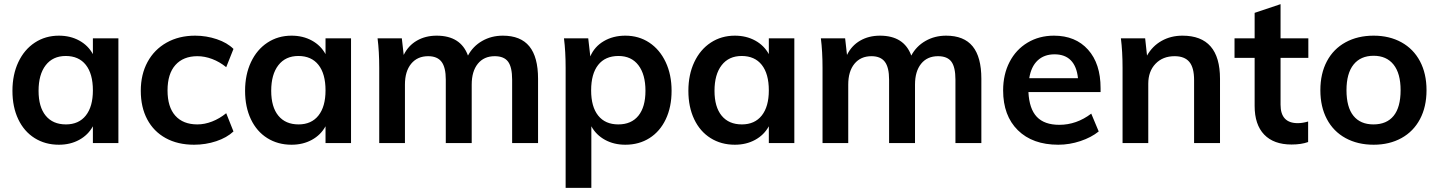

<svg xmlns="http://www.w3.org/2000/svg" viewBox="-20 -690 6940 926"><path d="M551 -505V0H428V-81Q405 -39 362 -15.5Q319 8 264 8Q198 8 147 -24Q96 -56 68 -115Q40 -174 40 -252Q40 -330 68.5 -390.5Q97 -451 148 -484.5Q199 -518 264 -518Q319 -518 362 -494.5Q405 -471 428 -429V-505ZM428 -254Q428 -334 394 -377Q360 -420 297 -420Q235 -420 200.5 -375.5Q166 -331 166 -252Q166 -174 200.5 -132Q235 -90 298 -90Q360 -90 394 -133Q428 -176 428 -254Z M659 -252Q659 -331 691.5 -391Q724 -451 783.5 -484.5Q843 -518 921 -518Q975 -518 1025.5 -501Q1076 -484 1106 -454L1071 -366Q1039 -392 1003 -405.5Q967 -419 932 -419Q864 -419 826 -376.5Q788 -334 788 -254Q788 -174 825.5 -132Q863 -90 932 -90Q967 -90 1003 -104Q1039 -118 1071 -144L1106 -56Q1074 -26 1023 -9Q972 8 916 8Q837 8 779 -24Q721 -56 690 -114.5Q659 -173 659 -252Z M1673 -505V0H1550V-81Q1527 -39 1484 -15.5Q1441 8 1386 8Q1320 8 1269 -24Q1218 -56 1190 -115Q1162 -174 1162 -252Q1162 -330 1190.5 -390.5Q1219 -451 1270 -484.5Q1321 -518 1386 -518Q1441 -518 1484 -494.5Q1527 -471 1550 -429V-505ZM1550 -254Q1550 -334 1516 -377Q1482 -420 1419 -420Q1357 -420 1322.5 -375.5Q1288 -331 1288 -252Q1288 -174 1322.5 -132Q1357 -90 1420 -90Q1482 -90 1516 -133Q1550 -176 1550 -254Z M2575 -310V0H2450V-306Q2450 -366 2430.5 -392.5Q2411 -419 2366 -419Q2314 -419 2284.5 -382.5Q2255 -346 2255 -282V0H2130V-306Q2130 -365 2109.5 -392Q2089 -419 2045 -419Q1993 -419 1963 -382.5Q1933 -346 1933 -282V0H1809V-362Q1809 -442 1801 -505H1918L1927 -425Q1949 -470 1990.5 -494Q2032 -518 2086 -518Q2202 -518 2237 -422Q2261 -467 2305.5 -492.5Q2350 -518 2405 -518Q2491 -518 2533 -466.5Q2575 -415 2575 -310Z M3219 -252Q3219 -174 3191 -115Q3163 -56 3112.5 -24Q3062 8 2996 8Q2941 8 2898 -15.5Q2855 -39 2832 -81V216H2708V-362Q2708 -442 2700 -505H2817L2827 -418Q2847 -465 2892 -491.5Q2937 -518 2996 -518Q3061 -518 3111.5 -484.5Q3162 -451 3190.5 -390.5Q3219 -330 3219 -252ZM3093 -252Q3093 -331 3059 -375.5Q3025 -420 2963 -420Q2899 -420 2865 -377Q2831 -334 2831 -254Q2831 -175 2865 -132.5Q2899 -90 2962 -90Q3025 -90 3059 -132Q3093 -174 3093 -252Z M3811 -505V0H3688V-81Q3665 -39 3622 -15.5Q3579 8 3524 8Q3458 8 3407 -24Q3356 -56 3328 -115Q3300 -174 3300 -252Q3300 -330 3328.5 -390.5Q3357 -451 3408 -484.5Q3459 -518 3524 -518Q3579 -518 3622 -494.5Q3665 -471 3688 -429V-505ZM3688 -254Q3688 -334 3654 -377Q3620 -420 3557 -420Q3495 -420 3460.5 -375.5Q3426 -331 3426 -252Q3426 -174 3460.5 -132Q3495 -90 3558 -90Q3620 -90 3654 -133Q3688 -176 3688 -254Z M4713 -310V0H4588V-306Q4588 -366 4568.5 -392.5Q4549 -419 4504 -419Q4452 -419 4422.5 -382.5Q4393 -346 4393 -282V0H4268V-306Q4268 -365 4247.5 -392Q4227 -419 4183 -419Q4131 -419 4101 -382.5Q4071 -346 4071 -282V0H3947V-362Q3947 -442 3939 -505H4056L4065 -425Q4087 -470 4128.5 -494Q4170 -518 4224 -518Q4340 -518 4375 -422Q4399 -467 4443.5 -492.5Q4488 -518 4543 -518Q4629 -518 4671 -466.5Q4713 -415 4713 -310Z M5288 -246H4940Q4944 -165 4980.5 -126.5Q5017 -88 5089 -88Q5172 -88 5243 -142L5279 -56Q5243 -27 5190.5 -9.5Q5138 8 5084 8Q4960 8 4889 -62Q4818 -132 4818 -254Q4818 -331 4849 -391Q4880 -451 4936 -484.5Q4992 -518 5063 -518Q5167 -518 5227.5 -450.5Q5288 -383 5288 -265ZM4944 -313H5179Q5173 -370 5144.5 -399Q5116 -428 5066 -428Q5016 -428 4984.5 -398.5Q4953 -369 4944 -313Z M5864 -310V0H5739V-304Q5739 -364 5716 -391.5Q5693 -419 5645 -419Q5588 -419 5553 -382.5Q5518 -346 5518 -286V0H5394V-362Q5394 -442 5386 -505H5503L5512 -422Q5538 -468 5582.5 -493Q5627 -518 5683 -518Q5864 -518 5864 -310Z M6156 -411V-185Q6156 -96 6239 -96Q6262 -96 6289 -104V-5Q6256 7 6209 7Q6123 7 6077 -41Q6031 -89 6031 -179V-411H5934V-505H6031V-628L6156 -670V-505H6290V-411Z M6348 -255Q6348 -335 6379.5 -394.5Q6411 -454 6469.5 -486Q6528 -518 6605 -518Q6681 -518 6739 -486Q6797 -454 6828.5 -394.5Q6860 -335 6860 -255Q6860 -175 6828.5 -115.5Q6797 -56 6739 -24Q6681 8 6605 8Q6528 8 6469.5 -24Q6411 -56 6379.5 -115.5Q6348 -175 6348 -255ZM6735 -255Q6735 -336 6701 -378.5Q6667 -421 6605 -421Q6542 -421 6508 -378.5Q6474 -336 6474 -255Q6474 -173 6507.5 -131.5Q6541 -90 6604 -90Q6668 -90 6701.5 -131.5Q6735 -173 6735 -255Z"/></svg>

Font: Muli
Style: Bold
Weight: 700
Designer: Vernon Adams
Foundry: Vernon Adams
Version: Version 2.001